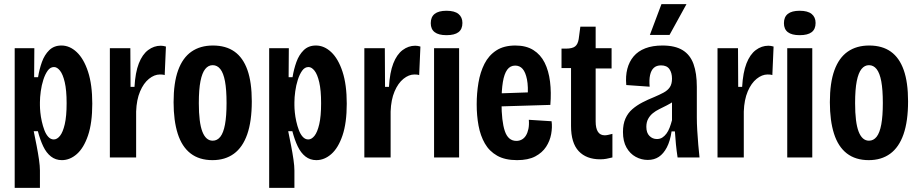

<svg xmlns="http://www.w3.org/2000/svg" viewBox="-20 -761 4442 928"><path d="M51 147V-254V-528H146L145 -388H164Q170 -426 182.5 -461Q195 -496 218 -518.5Q241 -541 277 -541Q317 -541 351 -509Q385 -477 405.5 -414.5Q426 -352 426 -260Q426 -167 405.5 -106.5Q385 -46 351.5 -16.5Q318 13 279 13Q249 13 226.5 -4.5Q204 -22 189 -53.5Q174 -85 163 -127H143Q150 -93 157 -57Q164 -21 168.5 10.5Q173 42 173 63V147ZM240 -87Q256 -87 270 -104.5Q284 -122 293 -160.5Q302 -199 302 -262Q302 -325 293 -363.5Q284 -402 270 -419.5Q256 -437 241 -437Q223 -437 210.5 -419.5Q198 -402 189.5 -375.5Q181 -349 177 -319.5Q173 -290 173 -267V-252Q173 -238 175 -217.5Q177 -197 182 -174.5Q187 -152 194.5 -132Q202 -112 213.5 -99.5Q225 -87 240 -87Z M511 0V-306V-528H610L611 -341H630Q634 -411 651 -454.5Q668 -498 696 -519Q724 -540 757 -540Q763 -540 769 -539Q775 -538 782 -536L776 -398Q771 -400 764.5 -400.5Q758 -401 753 -401Q726 -401 700 -380Q674 -359 657 -319Q640 -279 638 -222V0Z M1007 13Q943 13 901 -19.5Q859 -52 839 -115Q819 -178 819 -267Q819 -361 841 -421.5Q863 -482 905.5 -511.5Q948 -541 1009 -541Q1072 -541 1113.5 -511.5Q1155 -482 1176 -422.5Q1197 -363 1197 -271Q1197 -175 1175 -112Q1153 -49 1110.5 -18Q1068 13 1007 13ZM1008 -81Q1030 -81 1045 -100Q1060 -119 1067.5 -159.5Q1075 -200 1075 -263Q1075 -328 1067.5 -368Q1060 -408 1045 -427Q1030 -446 1008 -446Q987 -446 972 -427.5Q957 -409 949 -369Q941 -329 941 -262Q941 -169 958 -125Q975 -81 1008 -81Z M1281 147V-254V-528H1376L1375 -388H1394Q1400 -426 1412.5 -461Q1425 -496 1448 -518.5Q1471 -541 1507 -541Q1547 -541 1581 -509Q1615 -477 1635.5 -414.5Q1656 -352 1656 -260Q1656 -167 1635.5 -106.5Q1615 -46 1581.5 -16.5Q1548 13 1509 13Q1479 13 1456.5 -4.5Q1434 -22 1419 -53.5Q1404 -85 1393 -127H1373Q1380 -93 1387 -57Q1394 -21 1398.5 10.5Q1403 42 1403 63V147ZM1470 -87Q1486 -87 1500 -104.5Q1514 -122 1523 -160.5Q1532 -199 1532 -262Q1532 -325 1523 -363.5Q1514 -402 1500 -419.5Q1486 -437 1471 -437Q1453 -437 1440.5 -419.5Q1428 -402 1419.5 -375.5Q1411 -349 1407 -319.5Q1403 -290 1403 -267V-252Q1403 -238 1405 -217.5Q1407 -197 1412 -174.5Q1417 -152 1424.5 -132Q1432 -112 1443.5 -99.5Q1455 -87 1470 -87Z M1741 0V-306V-528H1840L1841 -341H1860Q1864 -411 1881 -454.5Q1898 -498 1926 -519Q1954 -540 1987 -540Q1993 -540 1999 -539Q2005 -538 2012 -536L2006 -398Q2001 -400 1994.5 -400.5Q1988 -401 1983 -401Q1956 -401 1930 -380Q1904 -359 1887 -319Q1870 -279 1868 -222V0Z M2078 0V-528H2199V0ZM2138 -591Q2100 -591 2081 -605.5Q2062 -620 2062 -649Q2062 -679 2081 -694Q2100 -709 2138 -709Q2177 -709 2196 -693.5Q2215 -678 2215 -650Q2215 -620 2196 -605.5Q2177 -591 2138 -591Z M2479 13Q2421 13 2383 -8.5Q2345 -30 2323.5 -67.5Q2302 -105 2293 -153.5Q2284 -202 2284 -257Q2284 -310 2292.5 -361Q2301 -412 2321.5 -452.5Q2342 -493 2378.5 -517Q2415 -541 2471 -541Q2523 -541 2558 -519Q2593 -497 2612.5 -458Q2632 -419 2638.5 -366.5Q2645 -314 2640 -254L2375 -246V-309L2548 -315L2530 -287Q2534 -343 2527 -377.5Q2520 -412 2506 -428Q2492 -444 2470 -444Q2446 -444 2431.5 -424Q2417 -404 2410.5 -364.5Q2404 -325 2404 -266Q2404 -175 2420 -127.5Q2436 -80 2476 -80Q2490 -80 2502 -86.5Q2514 -93 2522 -106Q2530 -119 2534 -138Q2538 -157 2536 -182L2646 -175Q2650 -146 2644 -113Q2638 -80 2619.5 -51.5Q2601 -23 2567 -5Q2533 13 2479 13Z M2881 9Q2814 9 2777 -30.5Q2740 -70 2740 -152V-432H2694V-526H2715Q2746 -526 2759.5 -536.5Q2773 -547 2777 -572L2785 -632H2859V-528H2936V-430H2859V-174Q2859 -141 2870 -124Q2881 -107 2903 -107Q2910 -107 2919 -109Q2928 -111 2940 -114V0Q2924 4 2910.5 6.5Q2897 9 2881 9Z M3111 12Q3080 12 3052.5 -3Q3025 -18 3008 -48Q2991 -78 2991 -123Q2991 -161 3003 -188Q3015 -215 3036.5 -233.5Q3058 -252 3085 -266Q3112 -280 3142 -292Q3168 -303 3187.5 -313.5Q3207 -324 3217.5 -339.5Q3228 -355 3228 -381Q3228 -409 3215.5 -427Q3203 -445 3175 -445Q3153 -445 3140 -433Q3127 -421 3122 -398Q3117 -375 3120 -342L3007 -350Q3003 -393 3012 -428Q3021 -463 3042.5 -488.5Q3064 -514 3099 -527.5Q3134 -541 3182 -541Q3243 -541 3279.5 -518.5Q3316 -496 3332 -451.5Q3348 -407 3348 -341V-193Q3348 -166 3350 -131Q3352 -96 3355 -61.5Q3358 -27 3361 0H3255Q3250 -33 3247 -63.5Q3244 -94 3242 -126H3226Q3219 -79 3203 -48.5Q3187 -18 3164.5 -3Q3142 12 3111 12ZM3155 -89Q3170 -89 3181 -96Q3192 -103 3201 -115Q3210 -127 3216.5 -144Q3223 -161 3228 -180V-292L3260 -294Q3250 -280 3234.5 -270Q3219 -260 3201.5 -251Q3184 -242 3166.5 -233.5Q3149 -225 3135 -213.5Q3121 -202 3112.5 -186Q3104 -170 3104 -148Q3104 -119 3119 -104Q3134 -89 3155 -89ZM3216 -592H3121L3177 -741H3298Z M3448 0V-306V-528H3547L3548 -341H3567Q3571 -411 3588 -454.5Q3605 -498 3633 -519Q3661 -540 3694 -540Q3700 -540 3706 -539Q3712 -538 3719 -536L3713 -398Q3708 -400 3701.5 -400.5Q3695 -401 3690 -401Q3663 -401 3637 -380Q3611 -359 3594 -319Q3577 -279 3575 -222V0Z M3785 0V-528H3906V0ZM3845 -591Q3807 -591 3788 -605.5Q3769 -620 3769 -649Q3769 -679 3788 -694Q3807 -709 3845 -709Q3884 -709 3903 -693.5Q3922 -678 3922 -650Q3922 -620 3903 -605.5Q3884 -591 3845 -591Z M4179 13Q4115 13 4073 -19.5Q4031 -52 4011 -115Q3991 -178 3991 -267Q3991 -361 4013 -421.5Q4035 -482 4077.5 -511.5Q4120 -541 4181 -541Q4244 -541 4285.5 -511.5Q4327 -482 4348 -422.5Q4369 -363 4369 -271Q4369 -175 4347 -112Q4325 -49 4282.5 -18Q4240 13 4179 13ZM4180 -81Q4202 -81 4217 -100Q4232 -119 4239.5 -159.5Q4247 -200 4247 -263Q4247 -328 4239.5 -368Q4232 -408 4217 -427Q4202 -446 4180 -446Q4159 -446 4144 -427.5Q4129 -409 4121 -369Q4113 -329 4113 -262Q4113 -169 4130 -125Q4147 -81 4180 -81Z"/></svg>

Font: Bricolage Grotesque 24pt Condensed SemiBold
Style: Regular
Weight: 600
Width: 3
Designer: Mathieu Triay
Foundry: Atelier Triay
Version: Version 1.001;gftools[0.9.33.dev8+g029e19f]